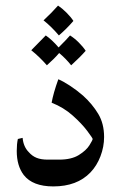

<svg xmlns="http://www.w3.org/2000/svg" viewBox="-20 -662 453 688"><path d="M304 -44Q256 6 171 6Q97 6 65 -35Q40 -68 40 -121Q40 -146 44 -164L61 -168Q64 -136 83 -117Q95 -103 111 -96.5Q127 -90 151 -90H192Q236 -90 262.5 -106.5Q289 -123 300.5 -141.5Q312 -160 312 -164Q312 -167 292.5 -193Q273 -219 240.5 -248Q208 -277 165 -294Q171 -328 189 -378Q206 -371 230.5 -355Q255 -339 278 -319Q311 -289 332 -254Q353 -219 353 -171Q353 -136 340 -102Q327 -68 304 -44ZM136 -589Q167 -618 188 -642Q203 -632 218.5 -616.5Q234 -601 243 -587Q219 -559 191 -535Q164 -567 136 -589ZM287 -480Q268 -458 235 -428Q216 -452 192 -472Q176 -453 148 -428Q122 -458 92 -482Q130 -520 144 -535Q166 -520 190 -492Q220 -522 231 -535Q247 -525 262.5 -509.5Q278 -494 287 -480Z"/></svg>

Font: Mirza
Style: Regular
Weight: 400
Designer: Arabic design by Kourosh Beigpour, Latin design by Eduardo Tunni, engineering by Lasse Fister
Version: Version 1.0010g